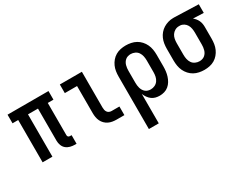

<svg xmlns="http://www.w3.org/2000/svg" viewBox="-79 -1006 2158 1698"><g transform="rotate(-30 1000.0 -156.5)"><path d="M425 8Q401 8 377.5 2Q354 -4 336 -19Q318 -34 309.5 -57Q301 -80 301 -103V-432H199V0H99V-432H41V-520H459V-432H401V-103Q401 -98 402.5 -93.5Q404 -89 407.5 -86Q411 -83 415.5 -81.5Q420 -80 425 -80H441V8Z M854 0Q834 0 813 -3.5Q792 -7 773.5 -16Q755 -25 740 -40Q725 -55 716 -74Q707 -93 703.5 -113.5Q700 -134 700 -155V-432H575V-520H800V-155Q800 -142 802.5 -130Q805 -118 812 -108Q819 -98 830.5 -93Q842 -88 854 -88H934V0Z M1060 215V-320Q1060 -347 1064 -373.5Q1068 -400 1079 -424.5Q1090 -449 1107.5 -469.5Q1125 -490 1148 -503.5Q1171 -517 1197.5 -522.5Q1224 -528 1251 -528Q1278 -528 1305 -522.5Q1332 -517 1355.5 -504Q1379 -491 1397.5 -470.5Q1416 -450 1427.5 -425.5Q1439 -401 1443.5 -374Q1448 -347 1448 -320V-200Q1448 -176 1445 -151.5Q1442 -127 1434.5 -103.5Q1427 -80 1414.5 -59Q1402 -38 1383 -22Q1364 -6 1340 1Q1316 8 1292 8Q1270 8 1249 2.5Q1228 -3 1211 -16Q1194 -29 1181.5 -47Q1169 -65 1161 -85V215ZM1251 -80Q1273 -80 1293 -89.5Q1313 -99 1325.5 -117Q1338 -135 1342.5 -156.5Q1347 -178 1347 -200V-320Q1347 -342 1342.5 -363.5Q1338 -385 1326 -403Q1314 -421 1293.5 -430.5Q1273 -440 1251 -440Q1237 -440 1223 -436Q1209 -432 1198 -423Q1187 -414 1179.5 -402Q1172 -390 1168 -376Q1164 -362 1162.5 -348Q1161 -334 1161 -320V-200Q1161 -186 1162.5 -172Q1164 -158 1168 -144.5Q1172 -131 1179.5 -118.5Q1187 -106 1198 -97Q1209 -88 1223 -84Q1237 -80 1251 -80Z M1749 8Q1722 8 1695 2.5Q1668 -3 1644.5 -16Q1621 -29 1602.5 -49.5Q1584 -70 1572.5 -94.5Q1561 -119 1556.5 -146Q1552 -173 1552 -200V-320Q1552 -346 1556 -372Q1560 -398 1570.5 -422Q1581 -446 1598 -466Q1615 -486 1637 -499.5Q1659 -513 1684.5 -520.5Q1710 -528 1736 -528Q1739 -528 1742.5 -528Q1746 -528 1750 -528L1994 -520V-432L1886 -436Q1899 -426 1909.5 -413Q1920 -400 1927 -385Q1934 -370 1937 -353.5Q1940 -337 1940 -320V-200Q1940 -173 1936 -146.5Q1932 -120 1921 -95.5Q1910 -71 1892.5 -50.5Q1875 -30 1852 -16.5Q1829 -3 1802.5 2.5Q1776 8 1749 8ZM1749 -80Q1763 -80 1777 -84Q1791 -88 1802 -97Q1813 -106 1820.5 -118Q1828 -130 1832 -144Q1836 -158 1837.5 -172Q1839 -186 1839 -200V-320Q1839 -340 1835.5 -360.5Q1832 -381 1822 -398.5Q1812 -416 1794.5 -427.5Q1777 -439 1757 -440H1750Q1748 -440 1746.5 -440Q1745 -440 1744 -440Q1722 -440 1703 -429Q1684 -418 1672.5 -400.5Q1661 -383 1657 -362Q1653 -341 1653 -320V-200Q1653 -178 1657.5 -156.5Q1662 -135 1674 -117Q1686 -99 1706.5 -89.5Q1727 -80 1749 -80Z"/></g></svg>

Font: Zed Mono Semibold
Style: Regular
Weight: 600
Monospace: yes
Designer: Belleve Invis
Foundry: Belleve Invis
Version: Version 1.0.0; ttfautohint (v1.8.4)